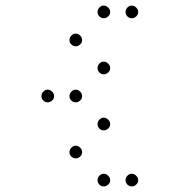

<svg xmlns="http://www.w3.org/2000/svg" viewBox="-20 -693 640 685"><path d="M349 -673Q341 -673 334.5 -666Q328 -659 328 -651V-649Q328 -641 334.5 -634.5Q341 -628 349 -628H351Q359 -628 366 -634.5Q373 -641 373 -649V-651Q373 -659 366 -666Q359 -673 351 -673ZM449 -673Q441 -673 434.5 -666Q428 -659 428 -651V-649Q428 -641 434.5 -634.5Q441 -628 449 -628H451Q459 -628 466 -634.5Q473 -641 473 -649V-651Q473 -659 466 -666Q459 -673 451 -673ZM249 -573Q241 -573 234.5 -566Q228 -559 228 -551V-549Q228 -541 234.5 -534.5Q241 -528 249 -528H251Q259 -528 266 -534.5Q273 -541 273 -549V-551Q273 -559 266 -566Q259 -573 251 -573ZM349 -473Q341 -473 334.5 -466Q328 -459 328 -451V-449Q328 -441 334.5 -434.5Q341 -428 349 -428H351Q359 -428 366 -434.5Q373 -441 373 -449V-451Q373 -459 366 -466Q359 -473 351 -473ZM149 -373Q141 -373 134.5 -366Q128 -359 128 -351V-349Q128 -341 134.5 -334.5Q141 -328 149 -328H151Q159 -328 166 -334.5Q173 -341 173 -349V-351Q173 -359 166 -366Q159 -373 151 -373ZM249 -373Q241 -373 234.5 -366Q228 -359 228 -351V-349Q228 -341 234.5 -334.5Q241 -328 249 -328H251Q259 -328 266 -334.5Q273 -341 273 -349V-351Q273 -359 266 -366Q259 -373 251 -373ZM349 -273Q341 -273 334.5 -266Q328 -259 328 -251V-249Q328 -241 334.5 -234.5Q341 -228 349 -228H351Q359 -228 366 -234.5Q373 -241 373 -249V-251Q373 -259 366 -266Q359 -273 351 -273ZM249 -173Q241 -173 234.5 -166Q228 -159 228 -151V-149Q228 -141 234.5 -134.5Q241 -128 249 -128H251Q259 -128 266 -134.5Q273 -141 273 -149V-151Q273 -159 266 -166Q259 -173 251 -173ZM349 -73Q341 -73 334.5 -66Q328 -59 328 -51V-49Q328 -41 334.5 -34.5Q341 -28 349 -28H351Q359 -28 366 -34.5Q373 -41 373 -49V-51Q373 -59 366 -66Q359 -73 351 -73ZM449 -73Q441 -73 434.5 -66Q428 -59 428 -51V-49Q428 -41 434.5 -34.5Q441 -28 449 -28H451Q459 -28 466 -34.5Q473 -41 473 -49V-51Q473 -59 466 -66Q459 -73 451 -73Z"/></svg>

Font: Doto Rounded Light
Style: Regular
Weight: 300
Monospace: yes
Version: Version 1.000